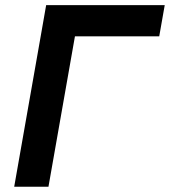

<svg xmlns="http://www.w3.org/2000/svg" viewBox="-20 -713 649 733"><path d="M34.2 0 135.3 -574.2 156.2 -693.4H608.9L587.9 -574.2H266.1L165 0Z"/></svg>

Font: CaskaydiaCove NFP
Style: Bold Italic
Weight: 700
Italic angle: -10°
Designer: Aaron Bell
Foundry: Saja Typeworks
Version: Version 2111.001; VTT 6.35;Nerd Fonts 3.1.1